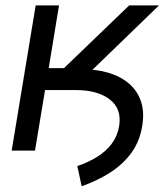

<svg xmlns="http://www.w3.org/2000/svg" viewBox="-20 -542 599 691"><path d="M117.7 -217.8 130.4 -293H272.5Q329.1 -293 373.5 -279.1Q418 -265.1 447.3 -238.5Q476.6 -211.9 488.3 -174.1Q500 -136.2 491.7 -87.9Q482.9 -34.2 453.9 6.6Q424.8 47.4 378.9 77.4Q333 107.4 273.9 128.4L258.3 55.7Q297.4 42.5 329.3 22.7Q361.3 2.9 382.1 -24.7Q402.8 -52.2 408.7 -87.9Q418.9 -150.4 375 -184.1Q331.1 -217.8 253.9 -217.8ZM22 0 108.4 -522.5H192.4L155.3 -296.9H210.4L444.8 -522.5H552.2L237.3 -217.8H142.1L106 0Z"/></svg>

Font: Inter 28pt
Style: Italic
Weight: 400
Italic angle: -9.3988°
Designer: Rasmus Andersson
Foundry: rsms
Version: Version 4.001;git-66647c0bb